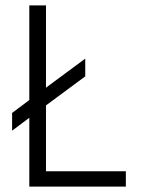

<svg xmlns="http://www.w3.org/2000/svg" viewBox="-20 -694 523 714"><path d="M151 -57V-302L297 -410V-476L151 -368V-674H89V-322L25 -274V-208L89 -256V0H448V-57Z"/></svg>

Font: Hind Light
Style: Regular
Weight: 300
Designer: Manushi Parikh, Satya Rajpurohit
Foundry: Indian Type Foundry
Version: Version 1.201;PS 1.0;hotconv 1.0.78;makeotf.lib2.5.61930; tt